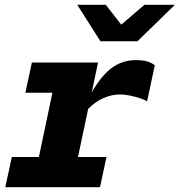

<svg xmlns="http://www.w3.org/2000/svg" viewBox="-20 -775 744 795"><path d="M2 0 29 -125H141L197 -391H85L112 -516H386L360 -393Q401 -464 444.5 -495Q488 -526 541 -526Q570 -526 588 -521Q606 -516 621 -505L589 -355Q579 -362 559 -368.5Q539 -375 517 -379.5Q495 -384 478 -384Q443 -384 408.5 -369Q374 -354 345 -324L303 -125H421L394 0ZM396 -604 300 -755H418L482 -673L578 -755H704L549 -604Z"/></svg>

Font: Red Hat Mono
Style: Bold Italic
Weight: 700
Italic angle: -12°
Monospace: yes
Designer: Pentagram, MCKL
Foundry: Pentagram, MCKL
Version: Version 1.023; ttfautohint (v1.8.3)